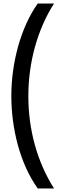

<svg xmlns="http://www.w3.org/2000/svg" viewBox="-20 -886 355 1084"><path d="M44 -344C44 -162 92 37 193 178H285C190 28 140 -153 140 -344C140 -534 192 -721 285 -866H193C98 -733 44 -533 44 -344Z"/></svg>

Font: Noto Sans Malayalam UI Condensed Medium
Style: Regular
Weight: 500
Width: 3
Designer: Jelle Bosma - Monotype Design Team
Foundry: Monotype Imaging Inc.
Version: Version 2.104